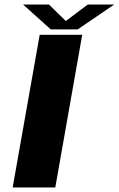

<svg xmlns="http://www.w3.org/2000/svg" viewBox="-20 -829 525 849"><path d="M36 0H224.5L343.5 -675H155.5ZM204.5 -699H323.5L485 -809H368L271 -736L196.5 -809H82Z"/></svg>

Font: Anybody Expanded
Style: Bold Italic
Weight: 700
Width: 7
Italic angle: -10°
Version: Version 1.113;gftools[0.9.25]